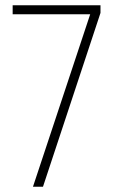

<svg xmlns="http://www.w3.org/2000/svg" viewBox="-20 -708 437 728"><path d="M105 0 322 -654H28V-688H361V-659L143 0Z"/></svg>

Font: Saira Condensed Thin
Style: Regular
Weight: 250
Width: 3
Designer: Hector Gatti with collaboration of the Omnibus-Type team
Foundry: Omnibus-Type
Version: Version 1.101